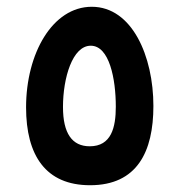

<svg xmlns="http://www.w3.org/2000/svg" viewBox="-20 -547 530 567"><path d="M246 0C385 0 433 -99 433 -234C433 -381 370 -527 251 -527C135 -527 57 -389 57 -230C57 -88 115 0 246 0ZM245 -115C193 -115 166 -153 166 -231C166 -317 194 -412 248 -412C303 -412 322 -314 322 -232C322 -171 309 -115 245 -115Z"/></svg>

Font: Noto Sans Arabic UI XCn SmBd
Style: Regular
Weight: 600
Width: 2
Designer: Monotype Design Team, Nadine Chahine and Nizar Qandah
Foundry: Monotype Imaging Inc.
Version: Version 2.010